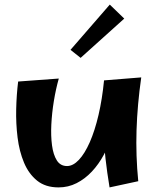

<svg xmlns="http://www.w3.org/2000/svg" viewBox="-20 -802 693 836"><path d="M235 14Q178 14 141.5 -15.5Q105 -45 84.5 -94Q64 -143 56.5 -203.5Q49 -264 50.5 -327Q52 -390 59 -447L236 -460Q223 -414 214.5 -362Q206 -310 203.5 -260Q201 -210 206.5 -169Q212 -128 227.5 -103.5Q243 -79 272 -79Q298 -79 323.5 -106Q349 -133 371 -183Q393 -233 409 -301.5Q425 -370 433 -452L482 -304Q480 -259 467 -214Q454 -169 432 -128Q410 -87 380 -55Q350 -23 313.5 -4.5Q277 14 235 14ZM457 14Q446 -53 439.5 -110.5Q433 -168 430.5 -221.5Q428 -275 429 -331.5Q430 -388 433 -452L595 -465Q578 -346 574.5 -235Q571 -124 582 -13ZM331 -550 287 -585 458 -782 521 -721Z"/></svg>

Font: Marhey Medium
Style: Regular
Weight: 500
Designer: Nur Syamsi & Bustanul Arifin
Foundry: Namelatype
Version: Version 1.000